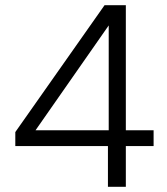

<svg xmlns="http://www.w3.org/2000/svg" viewBox="-20 -720 643 740"><path d="M396 0V-157H39V-211L383 -700H465V-218H572V-157H465V0ZM117 -218H399V-622Z"/></svg>

Font: DM Sans 10pt Light
Style: Regular
Weight: 300
Version: Version 4.004;gftools[0.9.30]